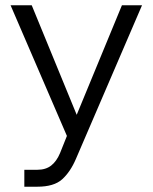

<svg xmlns="http://www.w3.org/2000/svg" viewBox="-20 -512 577 726"><path d="M441 -492H517L267 89Q246 138 215 166Q184 194 121 194H72V130H121Q153 130 173.5 114Q194 98 207 67L233 2L20 -492H100L286 -39H254Z"/></svg>

Font: Wix Madefor Display
Style: Regular
Weight: 400
Designer: Dalton Maag Ltd
Foundry: Dalton Maag Ltd
Version: Version 3.100